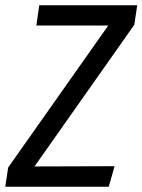

<svg xmlns="http://www.w3.org/2000/svg" viewBox="-32 -709 541 729"><path d="M-1 -73 379 -612H106L117 -689H489L478 -615L99 -77L403 -78L381 0H-12Z"/></svg>

Font: Fira Sans Condensed
Style: Italic
Weight: 400
Width: 3
Italic angle: -8°
Designer: bBox Type GmbH & Carrois Corporate GbR & Edenspiekermann AG
Foundry: bBox Type GmbH & Carrois Corporate GbR & Edenspiekermann AG
Version: Version 4.301